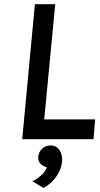

<svg xmlns="http://www.w3.org/2000/svg" viewBox="-20 -664 479 916"><path d="M86 0 146.5 -644H243.5L191 -94.5H434L426 0ZM187.5 232.5 134.5 201Q158.5 188.5 177.2 172Q196 155.5 203.5 133.5Q185 130 172.8 117Q160.5 104 162.5 82.5Q165 60.5 181.2 45.2Q197.5 30 221 30Q250.5 30 264.8 53.5Q279 77 276 108.5Q272.5 143 249.5 177.2Q226.5 211.5 187.5 232.5Z"/></svg>

Font: Karla SemiBold
Style: Italic
Weight: 600
Italic angle: -8°
Designer: Jonathan Pinhorn
Version: Version 2.004;gftools[0.9.33]